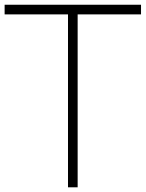

<svg xmlns="http://www.w3.org/2000/svg" viewBox="-33 -798 621 818"><path d="M-13.3 -736.7V-777.8H567.8V-736.7H297.8V0H256.7V-736.7Z"/></svg>

Font: Paperlogy 2 ExtraLight
Style: Regular
Weight: 250
Designer: redesigned by Lee Juim, glyphs from Gmarket Sans & Montserrat
Foundry: PT&
Version: Version 1.001